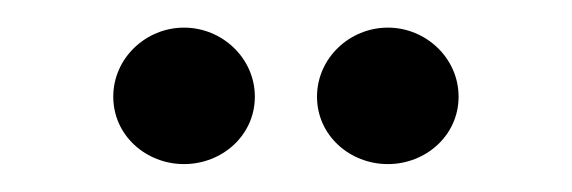

<svg xmlns="http://www.w3.org/2000/svg" viewBox="-20 -725 414 139"><path d="M113.2 -606.2C140.7 -606.2 164.5 -626.9 164.5 -655C164.5 -682.9 140.9 -705 113.2 -705C85.6 -705 62 -682.9 62 -655C62 -626.9 85.8 -606.2 113.2 -606.2ZM260.8 -606.2C288.2 -606.2 312 -626.9 312 -655C312 -682.9 288.4 -705 260.8 -705C233.1 -705 209.5 -682.9 209.5 -655C209.5 -626.9 233.3 -606.2 260.8 -606.2Z"/></svg>

Font: Hi.
Style: Bold
Weight: 400
Designer: Mew Too, Robert Jablonski
Foundry: Cannot Into Space Fonts
Version: Version 1.996